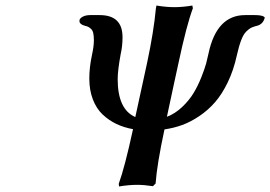

<svg xmlns="http://www.w3.org/2000/svg" viewBox="-20 -671 981 697"><path d="M471.2 -246.1 514.2 -443.8Q538.1 -556.2 545.9 -640.1Q545.9 -640.6 546.9 -645.5Q547.9 -650.4 547.9 -650.9Q583.5 -645 612.8 -645Q643.6 -645 678.2 -650.9L680.2 -641.1Q657.2 -579.6 627.9 -441.9Q626.5 -434.1 610.1 -360.1Q593.8 -286.1 585.9 -247.1Q615.7 -258.3 641.4 -282.7Q667 -307.1 682.6 -333Q698.2 -358.9 710.7 -390.1Q723.1 -421.4 728.3 -440.4Q733.4 -459.5 736.8 -476.1Q766.1 -616.2 870.1 -616.2H905.8Q915.5 -616.2 923.8 -615Q932.1 -613.8 936.8 -611.3Q941.4 -608.9 940.9 -606Q934.6 -582.5 912.1 -577.1Q911.6 -577.1 910.2 -576.7Q908.7 -576.2 908.2 -576.2Q897 -572.8 890.9 -569.8Q884.8 -566.9 874.3 -556.9Q863.8 -546.9 855.5 -525.1Q847.2 -503.4 839.8 -470.2Q828.1 -416.5 807.1 -372.8Q786.1 -329.1 760.7 -300Q735.4 -271 703.9 -249.8Q672.4 -228.5 641.6 -217.3Q610.8 -206.1 577.1 -201.2Q549.8 -74.2 544.9 -4.9L535.2 4.9Q503.4 0 478 0Q448.2 0 412.1 5.9L411.1 -3.9Q433.1 -64.5 462.9 -202.1Q430.2 -208 402.8 -220.9Q375.5 -233.9 352.8 -255.1Q330.1 -276.4 317.1 -310.1Q304.2 -343.8 304.2 -386.2Q304.2 -426.3 314 -472.2Q320.8 -502.9 320.8 -524.9Q320.8 -541 318.4 -551.3Q315.9 -561.5 309.8 -566.7Q303.7 -571.8 300.3 -573.5Q296.9 -575.2 289.1 -577.1Q278.8 -579.6 272.9 -585Q267.1 -590.3 269 -596.2H268.1Q269.5 -605 280.8 -610.6Q292 -616.2 307.1 -616.2H341.8Q424.8 -616.2 424.8 -536.1Q424.8 -503.4 418 -474.1Q407.2 -415 407.2 -383.8Q407.2 -273.9 471.2 -246.1Z"/></svg>

Font: Linear Smooth
Style: Bold Italic
Weight: 700
Designer: Philipp H. Poll, Flanker
Foundry: Philipp H. Poll, reworked by Flanker
Version: Version 1.061 | FøM Fix